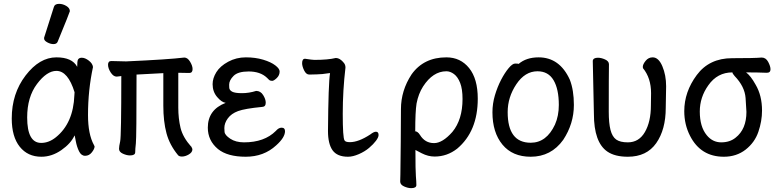

<svg xmlns="http://www.w3.org/2000/svg" viewBox="-20 -790 4040 997"><path d="M194.8 23.9Q124 23.9 82.5 -28.1Q41 -80.1 41 -174.8Q41 -304.2 113 -398.2Q185.1 -492.2 272.9 -492.2Q355 -492.2 380.9 -442.9Q380.9 -444.8 381.8 -467.5Q382.8 -490.2 404.8 -490.2Q421.9 -490.2 441.4 -475.1Q460.9 -460 462.9 -441.9Q437 -321.8 437 -192.9Q437 -92.8 467.8 -37.1L471.2 -29.8Q471.2 -17.1 457 1Q442.9 19 421.9 19Q401.9 19 390.4 -4.4Q378.9 -27.8 373.5 -57.4Q368.2 -86.9 367.2 -86.9Q348.1 -44.9 298.6 -10.5Q249 23.9 194.8 23.9ZM193.8 -47.9Q233.9 -47.9 270 -77.1Q360.8 -149.9 366.2 -295.9Q366.2 -304.2 367.2 -311Q333 -421.9 272.9 -421.9Q223.1 -421.9 172.1 -354Q121.1 -286.1 121.1 -180.2Q121.1 -47.9 193.8 -47.9ZM257.8 -561Q242.2 -561 225.6 -570.1Q209 -579.1 209 -589.8Q209 -598.1 210.9 -600.1L259.8 -753.9Q264.2 -770 287.1 -770Q306.2 -770 324.5 -759Q342.8 -748 342.8 -731.9Q342.8 -728 279.8 -574.2Q274.9 -561 257.8 -561Z M924.8 22.9Q911.1 22.9 904.8 16.1Q860.8 -37.1 844.5 -98.1Q828.1 -159.2 828.1 -241.2V-410.2L689 -402.8Q689 -74.2 685.5 -45.2Q682.1 -16.1 682.1 0.5Q682.1 17.1 654.8 17.1Q638.2 17.1 618.2 8.1Q598.1 -1 598.1 -17.1Q598.1 -29.8 604 -55.9Q609.9 -82 609.9 -395L585.9 -392.1Q568.8 -392.1 554.9 -413.6Q541 -435.1 541 -454.1Q541 -473.1 558.1 -473.1L634.8 -471.2Q853 -481 937 -491.2Q954.1 -491.2 967 -469.7Q980 -448.2 980 -431.2Q980 -411.1 962.9 -411.1L905.8 -412.1V-231Q905.8 -174.8 917.5 -126Q929.2 -77.1 974.1 -26.9Q979 -19 979 -14.2Q979 1 960.4 12Q941.9 22.9 924.8 22.9ZM974.1 -26.9Q973.1 -27.8 972.2 -29.8Q974.1 -29.8 974.1 -26.9Z M1255.9 23.9Q1161.1 23.9 1111.8 -16.1Q1059.1 -60.1 1059.1 -127Q1059.1 -220.2 1151.9 -255.9Q1130.9 -258.8 1107.4 -286.4Q1084 -314 1084 -353Q1084 -383.8 1103.5 -415.3Q1123 -446.8 1165 -469.5Q1207 -492.2 1256.8 -492.2Q1306.2 -492.2 1346.7 -480Q1387.2 -467.8 1409.7 -450.4Q1432.1 -433.1 1432.1 -418.9Q1432.1 -398.9 1417 -384.5Q1401.9 -370.1 1393.1 -370.1Q1382.8 -370.1 1377 -375.5Q1371.1 -380.9 1366.2 -386.2Q1332 -418.9 1271 -418.9Q1215.8 -418.9 1192.9 -396Q1169.9 -373 1169.9 -350.1Q1169.9 -348.1 1170.4 -335Q1170.9 -321.8 1185.5 -314Q1200.2 -306.2 1236.8 -306.2Q1272.9 -306.2 1310.1 -317.9Q1333 -317.9 1346.4 -296.4Q1359.9 -274.9 1359.9 -256.8Q1359.9 -235.8 1341.8 -234.9Q1251 -226.1 1216.1 -213.1Q1181.2 -200.2 1163.1 -175.5Q1145 -150.9 1145 -125Q1145 -122.1 1146 -105.5Q1147 -88.9 1175.5 -69.8Q1204.1 -50.8 1247.1 -50.8Q1353 -50.8 1412.1 -109.9Q1426.8 -127 1441.9 -127Q1460 -127 1460 -108.9Q1460 -76.2 1414.1 -35.2Q1350.1 23.9 1255.9 23.9Z M1787.1 23.9Q1731 23.9 1707 -9.5Q1683.1 -43 1683.1 -109.9Q1685.1 -356.9 1693.8 -410.2H1689.9Q1649.9 -403.8 1624.5 -403.8Q1599.1 -403.8 1585.9 -402.8Q1569.8 -402.8 1559.3 -424.3Q1548.8 -445.8 1548.8 -461.9Q1548.8 -484.9 1564 -484.9Q1602.1 -479 1612.8 -479Q1683.1 -479 1723.1 -488.8Q1746.1 -488.8 1766.1 -462.9Q1773.9 -453.1 1773.9 -439Q1759.8 -319.8 1759.8 -199.2Q1759.8 -75.2 1769 -61Q1773.9 -51.8 1796.9 -51.8Q1841.8 -51.8 1902.8 -91.8Q1920.9 -106 1932.1 -106Q1945.8 -106 1945.8 -88.9Q1945.8 -77.1 1932.4 -59.1Q1918.9 -41 1896.5 -22Q1874 -2.9 1843 10.5Q1812 23.9 1787.1 23.9Z M2115.2 187Q2098.1 187 2078.1 178Q2058.1 168.9 2058.1 152.8Q2058.1 141.1 2059.1 115Q2060.1 88.9 2061 -53.5Q2062 -195.8 2062 -223.1Q2062 -319.8 2117.2 -403.8Q2180.2 -492.2 2297.9 -492.2Q2371.1 -492.2 2416 -436.5Q2460.9 -380.9 2460.9 -277.8Q2460.9 -107.9 2354 -18.1Q2301.8 22.9 2236.8 22.9Q2203.1 22.9 2169.9 5.9L2137.2 -11.2Q2137.2 96.2 2139.6 125Q2142.1 153.8 2142.1 170.9Q2142.1 187 2115.2 187ZM2233.9 -46.9Q2277.8 -46.9 2329.1 -105Q2381.8 -168.9 2381.8 -275.9Q2381.8 -328.1 2369.4 -359.6Q2356.9 -391.1 2337.4 -405.5Q2317.9 -419.9 2297.9 -419.9Q2228 -419.9 2176.8 -340.8Q2152.8 -303.2 2143.1 -252.9Q2136.2 -210 2136.2 -108.9H2132.8Q2148.9 -108.9 2161.1 -88.9Q2187 -46.9 2233.9 -46.9Z M2735.8 23.9Q2641.1 23.9 2589.1 -39.1Q2537.1 -102.1 2537.1 -207Q2537.1 -252 2550 -295.4Q2563 -338.9 2582 -375.5Q2601.1 -412.1 2621.1 -436Q2641.1 -460 2654.8 -460Q2671.9 -460 2672.9 -458Q2712.9 -492.2 2776.9 -492.2Q2886.2 -492.2 2939 -376Q2960 -321.8 2960 -245.1Q2960 -147.9 2904.8 -64Q2841.8 23.9 2735.8 23.9ZM2735.8 -48.8Q2817.9 -48.8 2861.8 -143.1Q2881.8 -188 2881.8 -245.1Q2881.8 -327.1 2854.5 -373.5Q2827.1 -419.9 2771 -419.9Q2706.1 -419.9 2661.1 -352.5Q2616.2 -285.2 2616.2 -208Q2616.2 -48.8 2735.8 -48.8Z M3240.2 23.9Q3172.9 23.9 3133.8 -2.9Q3064 -50.8 3064 -198.2L3058.1 -474.1Q3060.1 -490.2 3085 -490.2Q3102.1 -490.2 3122.1 -481.2Q3142.1 -472.2 3142.1 -456.1Q3141.1 -400.9 3141.1 -210Q3141.1 -150.9 3150.1 -115.5Q3159.2 -80.1 3179.7 -65.4Q3200.2 -50.8 3240.2 -50.8Q3297.9 -50.8 3328.9 -104.5Q3359.9 -158.2 3359.9 -242.2L3360.8 -306.2Q3360.8 -384.8 3318.8 -436L3317.9 -442.9Q3317.9 -456.1 3332.5 -474.1Q3347.2 -492.2 3369.1 -492.2Q3399.9 -492.2 3419.4 -446Q3439 -399.9 3439 -341.8L3437 -230Q3437 -117.2 3387.5 -46.6Q3337.9 23.9 3240.2 23.9Z M3738.8 23.9Q3618.2 23.9 3563 -85Q3533.2 -143.1 3533.2 -212.9Q3533.2 -313 3598.1 -400.4Q3663.1 -487.8 3781.5 -487.8Q3899.9 -487.8 3935.1 -491.2Q3957 -491.2 3969 -468.5Q3981 -445.8 3981 -430.2Q3981 -412.1 3961.9 -412.1Q3914.1 -414.1 3854 -414.1Q3877.9 -397 3903.8 -350.1Q3937 -293.9 3937 -215.8Q3937 -161.1 3918 -105.5Q3898.9 -49.8 3851.6 -12.9Q3804.2 23.9 3738.8 23.9ZM3799.8 -75.2Q3856 -119.1 3856 -209Q3856 -221.2 3851.6 -281Q3847.2 -340.8 3794.9 -395Q3783.2 -408.2 3783.2 -414.1Q3705.1 -414.1 3658.2 -347.2Q3613.8 -285.2 3613.8 -210.9Q3613.8 -131.8 3649.9 -87.9Q3680.2 -50.8 3725.1 -50.8Q3770 -50.8 3799.8 -75.2Z"/></svg>

Font: LXGW WenKai Mono GB Screen
Style: Regular
Weight: 400
Monospace: yes
Designer: LXGW / Fontworks Inc.
Foundry: LXGW / Fontworks Inc.
Version: Version 1.510;January 18,2025